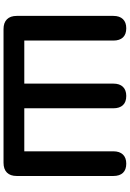

<svg xmlns="http://www.w3.org/2000/svg" viewBox="161 -914 753 1116"><g transform="rotate(90 538.0 -356.5)"><path d="M72.9 -76.8V-638.4Q72.9 -674.7 91.7 -694.1Q110.4 -713.4 144.7 -713.4Q179.8 -713.4 198.1 -694.1Q216.3 -674.7 216.3 -638.4V-120.7H466.5V-638.4Q466.5 -674.7 485.2 -694.1Q504 -713.4 538.3 -713.4Q573.4 -713.4 591.6 -694.1Q609.9 -674.7 609.9 -638.4V-120.7H860V-638.4Q860 -674.7 878.8 -694.1Q897.5 -713.4 931.8 -713.4Q966.9 -713.4 985.2 -694.1Q1003.4 -674.7 1003.4 -638.4V-76.8Q1003.4 -39.5 983.7 -19.8Q963.9 0 926.6 0H149.7Q112.4 0 92.7 -19.8Q72.9 -39.5 72.9 -76.8Z"/></g></svg>

Font: SN Pro Thin
Style: Regular
Weight: 200
Designer: Tobias Whetton
Foundry: Supernotes
Version: Version 1.003;Glyphs 3.3 (3324)